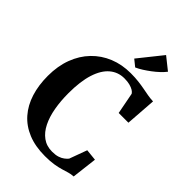

<svg xmlns="http://www.w3.org/2000/svg" viewBox="-288 -1105 1227 1227"><g transform="rotate(45 325.5 -492.0)"><path d="M366.5 11Q279 11 213.2 -16Q147.5 -43 104 -92.8Q60.5 -142.5 38.8 -211.5Q17 -280.5 17 -365Q17 -454 43.8 -525.2Q70.5 -596.5 119.5 -647.2Q168.5 -698 234.8 -725Q301 -752 380 -752Q419.5 -752 450.8 -748.2Q482 -744.5 508 -739.5Q534 -734.5 558.2 -730.2Q582.5 -726 608 -725L593 -517.5H505L477 -663Q471.5 -672.5 458.2 -680.8Q445 -689 424.2 -694.5Q403.5 -700 374.5 -700Q318 -700 276 -664.5Q234 -629 211.2 -557.8Q188.5 -486.5 188.5 -379.5Q188.5 -310 199.2 -248.8Q210 -187.5 233 -141Q256 -94.5 292.2 -68Q328.5 -41.5 379 -41.5Q409 -41.5 430 -48.2Q451 -55 465 -65.8Q479 -76.5 487.5 -87L531.5 -207L609 -199L588.5 -27Q566 -26 546.2 -20Q526.5 -14 503 -7Q479.5 0 446.8 5.5Q414 11 366.5 11ZM373.5 -798 329.5 -833.5 457.5 -993.5 541.5 -926.5Q527 -908 507 -889.2Q487 -870.5 464.2 -853.5Q441.5 -836.5 418.8 -822Q396 -807.5 374.5 -798Z"/></g></svg>

Font: Merriweather 60pt
Style: Bold
Weight: 700
Version: Version 2.100